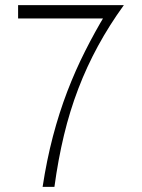

<svg xmlns="http://www.w3.org/2000/svg" viewBox="-20 -728 552 748"><path d="M146 0Q162 -104.5 186.2 -196.8Q210.5 -289 242.2 -371.8Q274 -454.5 311.8 -529.2Q349.5 -604 391.5 -673.5L410 -656H50.5V-708H462.5Q406 -630 362 -549.2Q318 -468.5 285 -382.2Q252 -296 229.2 -201.2Q206.5 -106.5 192 0Z"/></svg>

Font: Russolo 10pt ExtraLight
Style: Regular
Weight: 200
Designer: Micah Stupak-Hahn
Version: Version 1.000